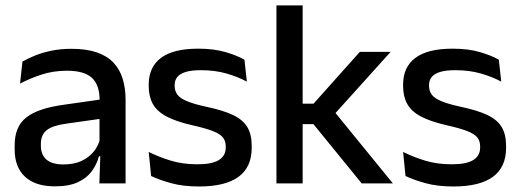

<svg xmlns="http://www.w3.org/2000/svg" viewBox="-20 -682 1932 714"><path d="M349.5 0 353.5 -116 350 -131V-285L350.5 -309.5Q350.5 -366 321.8 -392.5Q293 -419 229.5 -419Q178 -419 134 -404.5Q90 -390 54.5 -371L63.5 -453Q83.5 -464.5 110.5 -475.5Q137.5 -486.5 171.5 -493.5Q205.5 -500.5 246 -500.5Q301.5 -500.5 340 -487.2Q378.5 -474 402 -449Q425.5 -424 436.2 -389Q447 -354 447 -311V0ZM184 11Q111.5 11 73 -24.8Q34.5 -60.5 34.5 -126.5V-141.5Q34.5 -211.5 77.8 -245.2Q121 -279 214 -292L361 -313L366.5 -242L225.5 -222Q175 -215 153.5 -197.8Q132 -180.5 132 -147V-140Q132 -106.5 152.8 -88.5Q173.5 -70.5 216 -70.5Q255 -70.5 283 -83.5Q311 -96.5 328.5 -118.2Q346 -140 352.5 -166.5L366 -101H348Q340 -71 321.5 -45.5Q303 -20 269.8 -4.5Q236.5 11 184 11Z M720 11.5Q661 11.5 616.5 -0.8Q572 -13 542 -27.5L533 -117Q570 -98.5 614.5 -84.8Q659 -71 714.5 -71Q768 -71 793.8 -86.8Q819.5 -102.5 819.5 -133.5V-137.5Q819.5 -157.5 809 -170.8Q798.5 -184 771.8 -194.5Q745 -205 696 -216Q634.5 -230 599 -249Q563.5 -268 548.2 -295.8Q533 -323.5 533 -362.5V-367Q533 -433 579 -467Q625 -501 717 -501Q775 -501 818 -488.5Q861 -476 889 -460L898 -378.5Q864.5 -396.5 821.8 -408.8Q779 -421 727 -421Q691.5 -421 670 -414.2Q648.5 -407.5 639 -395.2Q629.5 -383 629.5 -366V-362.5Q629.5 -344 639.5 -330.2Q649.5 -316.5 675.2 -305.8Q701 -295 747 -285Q809 -272 846 -254.5Q883 -237 899.5 -209.8Q916 -182.5 916 -139.5V-132Q916 -60.5 867 -24.5Q818 11.5 720 11.5Z M1325 0 1145.5 -220.5H1097V-296.5H1146L1318 -489H1432.5L1218.5 -251.5V-273L1441 0ZM1008 0V-662H1105.5V0Z M1666 11.5Q1607 11.5 1562.5 -0.8Q1518 -13 1488 -27.5L1479 -117Q1516 -98.5 1560.5 -84.8Q1605 -71 1660.5 -71Q1714 -71 1739.8 -86.8Q1765.5 -102.5 1765.5 -133.5V-137.5Q1765.5 -157.5 1755 -170.8Q1744.5 -184 1717.8 -194.5Q1691 -205 1642 -216Q1580.5 -230 1545 -249Q1509.5 -268 1494.2 -295.8Q1479 -323.5 1479 -362.5V-367Q1479 -433 1525 -467Q1571 -501 1663 -501Q1721 -501 1764 -488.5Q1807 -476 1835 -460L1844 -378.5Q1810.5 -396.5 1767.8 -408.8Q1725 -421 1673 -421Q1637.5 -421 1616 -414.2Q1594.5 -407.5 1585 -395.2Q1575.5 -383 1575.5 -366V-362.5Q1575.5 -344 1585.5 -330.2Q1595.5 -316.5 1621.2 -305.8Q1647 -295 1693 -285Q1755 -272 1792 -254.5Q1829 -237 1845.5 -209.8Q1862 -182.5 1862 -139.5V-132Q1862 -60.5 1813 -24.5Q1764 11.5 1666 11.5Z"/></svg>

Font: Anek Odia Medium
Style: Regular
Weight: 500
Designer: Yesha Goshar & Mahesh Sahu (Odia), Yesha Goshar (Latin)
Foundry: Ek Type
Version: Version 1.003